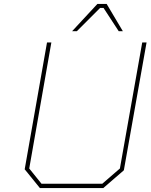

<svg xmlns="http://www.w3.org/2000/svg" viewBox="-20 -952 762 972"><path d="M345 -794 473 -932H520L602 -794H581L504 -912H487L369 -794ZM182 0 105 -95 218 -737H240L128 -99L190 -22H498L587 -99L700 -737H722L607 -90L503 0Z"/></svg>

Font: Tomorrow Thin
Style: Italic
Weight: 250
Italic angle: -10°
Designer: Tony de Marco, Monica Rizzolli
Foundry: Just in Type
Version: Version 2.002